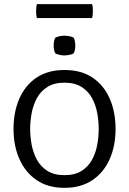

<svg xmlns="http://www.w3.org/2000/svg" viewBox="-20 -891 620 923"><path d="M125 -271Q125 -234 132.2 -195.2Q139.5 -156.5 157.5 -123.2Q175.5 -90 207.8 -69.5Q240 -49 290 -49Q340 -49 372.2 -69.5Q404.5 -90 422.5 -123.2Q440.5 -156.5 447.5 -195.2Q454.5 -234 454.5 -271Q454.5 -308 447.5 -347Q440.5 -386 422.5 -419.2Q404.5 -452.5 372.2 -473Q340 -493.5 290 -493.5Q240 -493.5 207.8 -473Q175.5 -452.5 157.5 -419.2Q139.5 -386 132.2 -347Q125 -308 125 -271ZM45 -271Q45 -352.5 73 -416.8Q101 -481 155.5 -517.8Q210 -554.5 290 -554.5Q370.5 -554.5 425 -517.8Q479.5 -481 507.5 -416.8Q535.5 -352.5 535.5 -271Q535.5 -189.5 507 -125.5Q478.5 -61.5 423.8 -24.8Q369 12 290 12Q210.5 12 156 -25.2Q101.5 -62.5 73.2 -126.5Q45 -190.5 45 -271ZM238 -672Q238 -694.5 245.5 -709.5Q252.5 -714 265.5 -716.8Q278.5 -719.5 290 -719.5Q300.5 -719.5 314.5 -716.8Q328.5 -714 334.5 -709.5Q338 -703 340 -692.2Q342 -681.5 342 -672Q342 -649.5 334.5 -635Q329 -630.5 314.8 -627.5Q300.5 -624.5 290 -624.5Q278.5 -624.5 265.5 -627.5Q252.5 -630.5 245.5 -635Q238 -649.5 238 -672ZM157 -804Q153.5 -818.5 153.5 -836.5Q153.5 -855 157 -871H423Q425 -863 425.8 -855.2Q426.5 -847.5 426.5 -836.5Q426.5 -818.5 423 -804Z"/></svg>

Font: Signika SC
Style: Regular
Weight: 300
Designer: Anna Giedryś
Foundry: Anna Giedryś
Version: Version 2.000